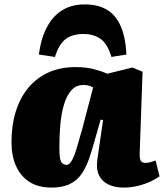

<svg xmlns="http://www.w3.org/2000/svg" viewBox="-20 -836 743 870"><path d="M613 -142Q612 -122 616.5 -110Q621 -98 640 -98Q652 -98 665 -102Q678 -106 685 -109L703 -37Q690 -27 664 -14.5Q638 -2 605.5 6Q573 14 540 14Q503 14 473.5 1Q444 -12 429.5 -40Q415 -68 421 -112L447 -292L436 -294L406 -189Q395 -149 382 -112.5Q369 -76 349.5 -47.5Q330 -19 297 -2.5Q264 14 214 14Q153 14 113 -12Q73 -38 52.5 -84Q32 -130 32 -192Q32 -267 51 -329Q70 -391 106.5 -436Q143 -481 197 -506.5Q251 -532 322 -532Q373 -532 410 -521.5Q447 -511 466 -502L580 -530L626 -511ZM280 -89Q289 -89 295.5 -95Q302 -101 310 -117Q318 -133 328 -166Q338 -199 353 -253L402 -440Q397 -443 385.5 -447Q374 -451 359 -451Q325 -451 303.5 -427Q282 -403 270 -362.5Q258 -322 253.5 -271.5Q249 -221 249 -168Q249 -134 252.5 -117Q256 -100 264 -94.5Q272 -89 280 -89ZM364 -816Q423 -816 463.5 -792.5Q504 -769 526.5 -718.5Q549 -668 553 -589L485 -578Q466 -640 434 -661Q402 -682 360 -682Q308 -682 277.5 -659Q247 -636 229 -578L156 -589Q166 -663 193 -713.5Q220 -764 262.5 -790Q305 -816 364 -816Z"/></svg>

Font: Literata 18pt Black
Style: Italic
Weight: 900
Italic angle: -2°
Designer: Latin by Veronika Burian and Jose Scaglione. Greek by Irene Vlachou. Cyrillic by Vera Evstafieva
Foundry: TypeTogether
Version: Version 3.103;gftools[0.9.29]